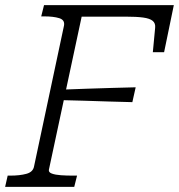

<svg xmlns="http://www.w3.org/2000/svg" viewBox="-39 -730 699 750"><path d="M205 -380Q254 -382 301.5 -383.5Q349 -385 396.5 -386.5Q444 -388 491 -389L478 -331Q432 -332 385 -333.5Q338 -335 291 -336.5Q244 -338 196 -339ZM-19 0 -9 -44H2Q38 -44 64 -51Q90 -58 94 -80L211 -630Q215 -652 192.5 -659Q170 -666 133 -666H122L133 -710H640L602 -526H558L567 -621Q569 -639 557.5 -648.5Q546 -658 520 -661.5Q494 -665 451 -665H280L152 -67Q150 -57 163.5 -52Q177 -47 199 -45.5Q221 -44 243 -44H262L251 0Z"/></svg>

Font: Roboto Serif ExtraLight
Style: Italic
Weight: 250
Italic angle: -10°
Designer: Greg Gazdowicz
Foundry: Commercial Type
Version: Version 1.008